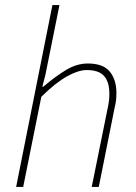

<svg xmlns="http://www.w3.org/2000/svg" viewBox="-20 -742 538 762"><path d="M44 0 188 -722H216L160 -444L148 -398H152Q200 -439 242.5 -464.5Q285 -490 328 -490Q390 -490 416 -457.5Q442 -425 442 -374Q442 -356 440.5 -343.5Q439 -331 434 -310L372 0H344L406 -306Q411 -329 412.5 -342Q414 -355 414 -370Q414 -417 393 -440.5Q372 -464 324 -464Q291 -464 246 -439Q201 -414 144 -358L72 0Z"/></svg>

Font: Source Sans 3 ExtraLight
Style: Italic
Weight: 250
Italic angle: -11°
Designer: Paul D. Hunt
Foundry: Adobe
Version: Version 3.046;hotconv 1.0.118;makeotfexe 2.5.65603